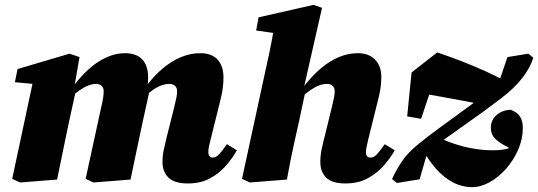

<svg xmlns="http://www.w3.org/2000/svg" viewBox="-20 -736 2206 787"><path d="M62 12 30 -3 119 -420 180 -386 41 -399 52 -453 265 -516 306 -502 282 -364 291 -365 261 -228Q249 -171 237.5 -114.5Q226 -58 214 0ZM363 12 331 -3 393 -288Q399 -313 402 -330.5Q405 -348 405 -362Q405 -376 396.5 -384Q388 -392 374 -392Q359 -392 342 -385.5Q325 -379 305.5 -365.5Q286 -352 264 -332L259 -386H283Q312 -424 345.5 -454Q379 -484 416.5 -501Q454 -518 492 -518Q539 -518 563 -492.5Q587 -467 587 -420Q587 -399 585.5 -388.5Q584 -378 581 -365H593L563 -228Q551 -171 539 -114.5Q527 -58 515 0ZM750 16Q695 16 670.5 -8Q646 -32 646 -72Q646 -100 652.5 -127.5Q659 -155 664 -177L694 -296Q700 -320 703 -335.5Q706 -351 706 -362Q706 -376 697.5 -384Q689 -392 673 -392Q658 -392 640.5 -385.5Q623 -379 604 -365.5Q585 -352 562 -331L558 -385H581Q612 -426 647 -455.5Q682 -485 721 -501.5Q760 -518 801 -518Q848 -518 872 -491.5Q896 -465 896 -419Q896 -393 892.5 -370Q889 -347 883 -324L843 -163Q839 -148 836.5 -135.5Q834 -123 834 -113Q834 -102 838.5 -96Q843 -90 852 -90Q865 -90 877.5 -103Q890 -116 910 -145L951 -120Q932 -86 904.5 -55Q877 -24 839 -4Q801 16 750 16Z M1004 12 972 -3 1061 -414Q1073 -467 1083.5 -517Q1094 -567 1103 -620L1171 -591L1030 -611L1040 -665L1265 -716L1300 -704L1225 -374L1233 -367L1205 -235Q1195 -191 1186.5 -152.5Q1178 -114 1170.5 -77Q1163 -40 1156 0ZM1396 16Q1341 16 1317 -8Q1293 -32 1293 -72Q1293 -100 1299 -127.5Q1305 -155 1311 -177L1340 -296Q1346 -320 1349 -335.5Q1352 -351 1352 -362Q1352 -376 1343.5 -384Q1335 -392 1320 -392Q1304 -392 1287 -385.5Q1270 -379 1250.5 -365.5Q1231 -352 1209 -331L1203 -385H1228Q1261 -427 1296 -456.5Q1331 -486 1369 -502Q1407 -518 1447 -518Q1491 -518 1517 -492Q1543 -466 1543 -420Q1543 -393 1539 -370Q1535 -347 1529 -324L1489 -163Q1486 -148 1483 -135.5Q1480 -123 1480 -113Q1480 -102 1484.5 -96Q1489 -90 1499 -90Q1512 -90 1524.5 -103Q1537 -116 1557 -145L1598 -120Q1579 -86 1551 -55Q1523 -24 1485 -4Q1447 16 1396 16Z M1916 31Q1874 31 1836.5 11.5Q1799 -8 1767 -44.5Q1735 -81 1708 -131L1757 -182Q1797 -162 1838 -148Q1879 -134 1919.5 -127Q1960 -120 1998 -120Q2016 -120 2031 -121.5Q2046 -123 2058 -126Q2070 -129 2079 -132L2076 -105L2064 -132Q2028 -149 2010 -167Q1992 -185 1992 -212Q1992 -245 2016 -265Q2040 -285 2073 -286Q2101 -276 2112 -257.5Q2123 -239 2123 -212Q2123 -166 2104 -122.5Q2085 -79 2054.5 -44.5Q2024 -10 1987.5 10.5Q1951 31 1916 31ZM1700 -1 1607 14 1587 -2Q1603 -38 1627.5 -74.5Q1652 -111 1697 -147Q1734 -177 1775.5 -207.5Q1817 -238 1860.5 -269.5Q1904 -301 1945 -331.5Q1986 -362 2022 -390L2060 -502L2146 -516L2166 -499Q2153 -458 2121.5 -417Q2090 -376 2038 -336Q2003 -309 1964 -280.5Q1925 -252 1884 -223.5Q1843 -195 1804.5 -167Q1766 -139 1732 -112ZM1649 -259 1667 -439 1772 -521Q1821 -505 1871 -485.5Q1921 -466 1970 -444Q2019 -422 2063 -397L1954 -308Q1912 -317 1870 -324.5Q1828 -332 1785.5 -340Q1743 -348 1700 -355L1768 -434L1706 -249Z"/></svg>

Font: Source Serif 4 Black
Style: Italic
Weight: 900
Italic angle: -12°
Designer: Frank Grießhammer
Foundry: Adobe Systems Incorporated
Version: Version 4.004;hotconv 1.0.116;makeotfexe 2.5.65601